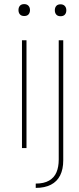

<svg xmlns="http://www.w3.org/2000/svg" viewBox="-20 -721 386 935"><path d="M87 -525H109V0H87ZM70 -672Q70 -685 77 -693Q84 -701 98 -701Q111 -701 118.5 -693Q126 -685 126 -672Q126 -659 119 -651Q112 -643 98 -643Q84 -643 77 -651Q70 -659 70 -672ZM266 56V-525H288V60Q288 103 273 133Q258 163 228 178.5Q198 194 154 194V173Q194 173 219 158.5Q244 144 255 118Q266 92 266 56ZM247 -671Q247 -684 254 -692Q261 -700 275 -700Q288 -700 295.5 -692Q303 -684 303 -671Q303 -658 296 -650Q289 -642 275 -642Q261 -642 254 -650Q247 -658 247 -671Z"/></svg>

Font: Easer Grotesk Variable
Style: Regular
Weight: 400
Designer: Boardeaser, Bonnie Shaver-Troup, Thomas Jockin
Foundry: Lexend
Version: Version 1.001;Glyphs 3.1.2 (3151)